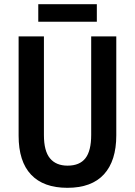

<svg xmlns="http://www.w3.org/2000/svg" viewBox="-20 -888 645 918"><path d="M536 -241Q536 -119 477 -54.5Q418 10 302 10Q188 10 128.5 -53Q69 -116 69 -239V-714H190V-242Q190 -166 219 -131Q248 -96 303 -96Q361 -96 388.5 -131.5Q416 -167 416 -243V-714H536ZM443 -868V-784H163V-868Z"/></svg>

Font: Noto Sans Hebrew Condensed SemiBold
Style: Regular
Weight: 600
Width: 3
Designer: Monotype Design Team
Foundry: Monotype Imaging Inc.
Version: Version 2.004; ttfautohint (v1.8.4.7-5d5b)